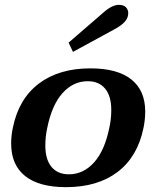

<svg xmlns="http://www.w3.org/2000/svg" viewBox="-20 -762 628 792"><path d="M263 -586 405 -709Q442 -742 470 -742Q490 -742 499.5 -732Q509 -722 509 -708Q509 -688 494.5 -672Q480 -656 450 -640L281 -548ZM26 -170Q26 -203 33 -235Q57 -354 140 -417Q223 -480 353 -480Q464 -480 521.5 -434.5Q579 -389 579 -302Q579 -269 572 -235Q548 -116 465.5 -53Q383 10 252 10Q141 10 83.5 -36Q26 -82 26 -170ZM431 -235Q439 -271 439 -308Q439 -366 413.5 -396.5Q388 -427 342 -427Q282 -427 238 -378Q194 -329 175 -235Q167 -199 167 -162Q167 -104 192.5 -73.5Q218 -43 264 -43Q324 -43 368 -92Q412 -141 431 -235Z"/></svg>

Font: Taviraj SemiBold
Style: Italic
Weight: 600
Italic angle: -12°
Designer: Katatrad Team
Foundry: CadsonDemak
Version: Version 1.001